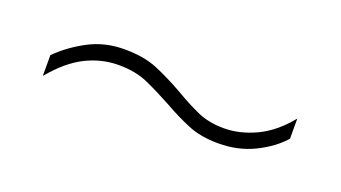

<svg xmlns="http://www.w3.org/2000/svg" viewBox="-26 -497 508 286"><g transform="rotate(20 228.0 -354.0)"><path d="M229 -341Q207 -353 187 -362Q167 -371 140 -371Q113 -371 88 -358.5Q63 -346 39 -317V-350Q58 -369 83.5 -382.5Q109 -396 140 -396Q171 -396 192.5 -387Q214 -378 237 -365Q259 -352 277 -344Q295 -336 319 -336Q344 -336 369.5 -348Q395 -360 417 -387V-355Q401 -337 375.5 -324.5Q350 -312 319 -312Q291 -312 270.5 -320.5Q250 -329 229 -341Z"/></g></svg>

Font: Noto Sans Bengali Condensed Thin
Style: Regular
Weight: 100
Width: 3
Designer: Joana Ranito - Universal Thirst; Jelle Bosma - Monotype Design Team
Foundry: Universal Thirst ehf.
Version: Version 3.000; ttfautohint (v1.8.4.7-5d5b)